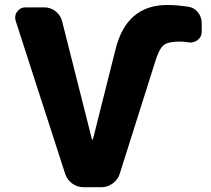

<svg xmlns="http://www.w3.org/2000/svg" viewBox="-20 -785 862 784"><path d="M712.9 -615.2Q667 -615.2 648.9 -601.1Q630.9 -586.9 616.2 -541L468.8 -75.2Q460.9 -50.8 439.9 -35.6Q418.9 -20.5 393.6 -20.5H321.3Q295.9 -20.5 274.9 -35.6Q253.9 -50.8 246.1 -75.2L43.9 -700.2Q42 -707 42 -713.9Q42 -726.6 49.8 -737.3Q62.5 -754.9 84 -754.9H161.1Q186.5 -754.9 206.5 -739.3Q226.6 -723.6 233.4 -699.2L355.5 -215.8Q356.4 -214.8 357.4 -214.8Q358.4 -214.8 359.4 -215.8L452.1 -585Q497.1 -764.6 663.1 -764.6Q701.2 -764.6 747.1 -757.8Q771.5 -754.9 787.6 -735.4Q803.7 -715.8 803.7 -690.4V-655.3Q803.7 -633.8 786.1 -621.1Q773.4 -611.3 756.8 -611.3Q752.9 -611.3 748 -612.3Q729.5 -615.2 712.9 -615.2Z"/></svg>

Font: Gen Jyuu Gothic Heavy
Style: Bold
Weight: 900
Designer: [Source Han Sans]
Ryoko NISHIZUKA  (kana & ideographs); Paul D. Hunt (Latin, Greek & Cyrillic); Wenlong ZHANG  (bopomofo
Version: Version 1.002.20150607